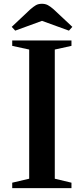

<svg xmlns="http://www.w3.org/2000/svg" viewBox="-20 -970 431 990"><path d="M43 0V-28L130.5 -48.5V-714.5L43 -733.5V-761.5H348.5V-733.5L262.5 -714.5V-48.5L348.5 -28V0ZM58.5 -812 40.5 -831.5 136 -921.5Q152 -935.5 164.8 -943Q177.5 -950.5 196.5 -950.5Q213.5 -950.5 226.8 -943.5Q240 -936.5 257 -921.5L353 -831.5L335.5 -812L196.5 -862.5Z"/></svg>

Font: Libre Caslon Text Medium
Style: Regular
Weight: 500
Designer: Pablo Impallari, Rodrigo Fuenzalida, Katja Schimmel
Foundry: Pablo Impallari, Rodrigo Fuenzalida
Version: Version 2.000